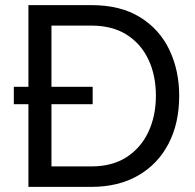

<svg xmlns="http://www.w3.org/2000/svg" viewBox="-20 -730 762 750"><path d="M34 -323V-391H342V-323ZM91 0V-710H337Q451 -710 527.5 -662.5Q604 -615 642 -534.5Q680 -454 680 -356Q680 -248 638 -168Q596 -88 519 -44Q442 0 337 0ZM337 -630H181V-80H337Q419 -80 475 -116.5Q531 -153 560 -215.5Q589 -278 589 -356Q589 -436 559.5 -498Q530 -560 474 -595Q418 -630 337 -630Z"/></svg>

Font: YasnoRaleway Medium
Style: Regular
Weight: 500
Designer: Matt McInerney, Pablo Impallari, Rodrigo Fuenzalida
Foundry: Matt McInerney, Pablo Impallari, Rodrigo Fuenzalida
Version: Version 4.026